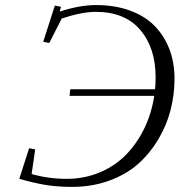

<svg xmlns="http://www.w3.org/2000/svg" viewBox="-20 -729 710 759"><path d="M56.2 -22 95.2 -143.1 119.1 -138.2 105 -41Q171.9 -22 243.2 -22Q314.5 -22 375.7 -48.1Q437 -74.2 480.2 -119.4Q523.4 -164.6 551.5 -223.6Q579.6 -282.7 589.8 -350.1H254.9L257.8 -376H592.8Q595.2 -395 595.2 -422.9Q595.2 -539.6 534.4 -610.8Q473.6 -682.1 358.9 -682.1Q303.2 -682.1 224.1 -655.8L174.8 -559.1L150.9 -564L196.8 -707L221.2 -702.1L215.8 -683.1Q294.9 -709 359.9 -709Q434.1 -709 493.2 -687.5Q552.2 -666 590.6 -627.2Q628.9 -588.4 649.4 -535.2Q669.9 -481.9 669.9 -418Q669.9 -356 654.8 -295.9Q639.6 -235.8 606.9 -180.2Q574.2 -124.5 527.6 -82.5Q481 -40.5 413.1 -15.4Q345.2 9.8 264.2 9.8Q207.5 9.8 160.9 2.2Q114.3 -5.4 56.2 -22Z"/></svg>

Font: Dehuti Alt
Style: Italic
Weight: 400
Version: Version 1.2